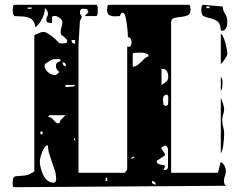

<svg xmlns="http://www.w3.org/2000/svg" viewBox="-20 -767 1040 800"><path d="M40 13Q33 13 33 3.5Q33 -6 33 -7Q33 -16 34.5 -23Q36 -30 47 -33Q60 -34 69 -34.5Q78 -35 85 -36Q92 -37 98.5 -39.5Q105 -42 113 -47Q115 -47 116 -48Q117 -49 119 -50Q121 -51 123 -53V-620Q123 -621 135 -626Q147 -631 153 -633L160 -634Q169 -634 179.5 -627.5Q190 -621 200 -613Q210 -605 217 -597.5Q224 -590 227 -587L240 -586Q246 -586 253 -587Q260 -588 260 -597V-600Q251 -610 246 -614Q241 -618 238 -620Q235 -622 234 -624.5Q233 -627 233 -635Q233 -646 236.5 -655Q240 -664 240 -674Q240 -683 231 -690.5Q222 -698 213 -700Q210 -701 203 -700L197 -698V-671Q192 -671 190 -672Q182 -672 180 -673Q175 -675 174 -678.5Q173 -682 173 -686Q173 -693 176.5 -698Q180 -703 180 -710Q180 -716 176 -723Q172 -730 167 -733Q167 -712 155.5 -689Q144 -666 127 -653Q125 -672 117.5 -681Q110 -690 98.5 -694Q87 -698 72 -698.5Q57 -699 40 -700Q35 -706 34 -711Q33 -716 33 -723Q33 -726 34 -736.5Q35 -747 40 -747H380Q384 -747 385.5 -743.5Q387 -740 387.5 -735.5Q388 -731 387.5 -727.5Q387 -724 387 -723V-711Q385 -700 380 -700H333Q343 -710 346 -713Q349 -716 348.5 -717.5Q348 -719 346 -720.5Q344 -722 344 -729Q339 -729 333.5 -730Q328 -731 323.5 -730.5Q319 -730 316 -726.5Q313 -723 313 -714Q313 -707 316.5 -705Q320 -703 320 -697V-693L313 -680L307 -580V-47H500L510 -60V-573Q522 -570 525 -576.5Q528 -583 528 -590Q528 -598 525.5 -604Q523 -610 513 -613Q513 -621 512 -633Q511 -645 509.5 -658.5Q508 -672 505.5 -685Q503 -698 500 -707Q500 -708 497.5 -710.5Q495 -713 493 -713Q493 -714 490 -714Q487 -714 487 -713Q485 -712 482.5 -707Q480 -702 480 -700L460 -699Q445 -699 435.5 -704Q426 -709 426 -727Q426 -730 427.5 -738.5Q429 -747 433 -747H767Q771 -747 772.5 -738.5Q774 -730 774 -727Q774 -708 761.5 -703Q749 -698 733.5 -696.5Q718 -695 705.5 -692Q693 -689 693 -673V-47H887Q889 -50 890 -54Q891 -57 891.5 -60.5Q892 -64 893 -67L900 -93Q921 -78 921 -54Q921 -43 917 -33.5Q913 -24 913 -13Q913 -7 915.5 0Q918 7 927 7ZM908 -740Q908 -724 917.5 -710.5Q927 -697 927 -678Q927 -672 926.5 -665.5Q926 -659 923.5 -653Q921 -647 916.5 -643Q912 -639 903 -639Q901 -639 900 -640Q899 -669 886 -678Q873 -687 858 -690.5Q843 -694 831 -698.5Q819 -703 819 -723Q819 -724 819 -727.5Q819 -731 819.5 -735.5Q820 -740 821.5 -743.5Q823 -747 827 -747ZM853 -740H840V-733H853ZM113 -733Q114 -735 111 -735.5Q108 -736 103.5 -736Q99 -736 95.5 -735Q92 -734 93 -733Q96 -730 103.5 -730Q111 -730 113 -733ZM900 -627Q906 -623 911 -611.5Q916 -600 919.5 -586.5Q923 -573 925 -561Q927 -549 927 -543Q927 -538 923.5 -531.5Q920 -525 915.5 -518.5Q911 -512 906.5 -507Q902 -502 900 -500ZM293 -600H278Q278 -585 293 -585ZM533 -489Q543 -489 551 -494.5Q559 -500 566.5 -507.5Q574 -515 582 -522.5Q590 -530 600 -533Q598 -540 591.5 -543Q585 -546 577 -547Q569 -548 560.5 -547.5Q552 -547 546 -547Q543 -547 538 -546.5Q533 -546 533 -540ZM227 -467Q219 -474 216 -479.5Q213 -485 213 -493Q213 -502 219.5 -506.5Q226 -511 233 -513Q232 -520 226.5 -520.5Q221 -521 216 -521Q202 -521 192 -516Q182 -511 167 -500Q166 -497 166 -490Q166 -483 172 -475Q178 -467 186.5 -461.5Q195 -456 204 -454.5Q213 -453 220 -460ZM240 -507Q242 -491 255 -491Q255 -496 252.5 -501.5Q250 -507 243 -507ZM653 -413Q670 -423 675.5 -429.5Q681 -436 681 -449Q681 -460 675.5 -470Q670 -480 657 -480H653ZM900 -447Q906 -440 906.5 -434Q907 -428 907 -420Q907 -410 906 -403Q905 -396 900 -387ZM253 -413V-404Q257 -404 270 -405Q283 -406 287 -407Q288 -407 290.5 -409.5Q293 -412 293 -413ZM681 -350Q681 -353 681 -362.5Q681 -372 673 -373Q663 -369 661 -364Q659 -359 659 -351Q659 -346 660.5 -336Q662 -326 670 -326Q680 -326 680.5 -335Q681 -344 681 -350ZM900 -360Q901 -358 903 -352.5Q905 -347 907.5 -340Q910 -333 911.5 -327.5Q913 -322 913 -320L914 -314Q914 -301 910 -290.5Q906 -280 906 -267Q906 -252 910 -238.5Q914 -225 914 -210Q914 -193 911 -167.5Q908 -142 900 -127ZM187 -287 180 -280Q188 -280 193.5 -276Q199 -272 203.5 -266.5Q208 -261 212.5 -257Q217 -253 223 -253H227Q227 -254 230 -260Q233 -266 233 -267L253 -287ZM153 -207Q158 -207 158 -213.5Q158 -220 153 -220Q148 -220 148 -213.5Q148 -207 153 -207ZM293 -193 287 -187 293 -180ZM214 -20Q214 -39 208.5 -56.5Q203 -74 197 -91Q191 -108 185.5 -125Q180 -142 180 -160Q179 -161 177 -161Q171 -161 165.5 -152.5Q160 -144 155.5 -133Q151 -122 148.5 -111Q146 -100 146 -94Q146 -83 149.5 -68Q153 -53 159.5 -39Q166 -25 177 -15.5Q188 -6 203 -6Q209 -6 211.5 -10.5Q214 -15 214 -20ZM680 -147Q680 -148 677.5 -153Q675 -158 673 -160H667Q664 -159 659 -156.5Q654 -154 653 -153V-147Q654 -145 660 -136.5Q666 -128 667 -127V-120Q665 -118 659.5 -114Q654 -110 648 -106.5Q642 -103 637.5 -100Q633 -97 633 -97Q633 -88 638.5 -85Q644 -82 650 -81Q656 -80 661.5 -79Q667 -78 667 -73Q667 -71 664.5 -66Q662 -61 660 -60Q662 -59 667 -59Q680 -59 680 -73ZM540 -113Q539 -114 537 -114Q534 -114 533 -113Q528 -111 527 -107Q528 -106 530 -106Q533 -106 533 -107Q539 -109 540 -113ZM427 -27H420V-13H427ZM613 -10Q613 -3 618.5 -0.5Q624 2 629 2Q629 -11 613 -13Z"/></svg>

Font: Genkaimincho
Style: Regular
Weight: 800
Designer: Dr. Ken Lunde (project architect, glyph set definition & overall production); Masataka HATTORI \u670D \u90E8 \u6B63 \u8C
Foundry: Adobe Systems Incorporated
Version: Version 1.00